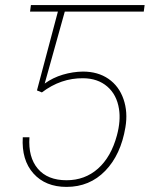

<svg xmlns="http://www.w3.org/2000/svg" viewBox="-20 -731 593 761"><path d="M126.5 -372.6 209.5 -685.1H99.1L102.5 -710.9H553.2L549.8 -685.1H236.8L157.2 -399.9Q189.5 -423.3 229.2 -435.1Q269 -446.8 308.6 -447.3Q368.2 -447.3 409.9 -418.5Q451.7 -389.6 469.5 -338.1Q487.3 -286.6 477.1 -226.6Q459 -117.7 397.2 -54Q335.4 9.8 243.7 9.8Q160.2 9.8 112.5 -43.5Q64.9 -96.7 70.3 -187H96.7Q91.3 -107.9 129.9 -62.3Q168.5 -16.6 243.7 -16.6Q316.4 -16.6 368.4 -62.7Q420.4 -108.9 443.4 -194.3Q459 -252.4 451.7 -298.8Q442.9 -355.5 405.3 -387.9Q367.7 -420.4 309.6 -420.9Q221.2 -421.9 146 -364.7Z"/></svg>

Font: Roboto Thin
Style: Italic
Weight: 250
Italic angle: -12°
Designer: Google
Version: Version 2.134; 2016